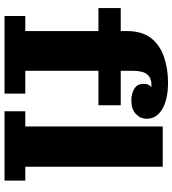

<svg xmlns="http://www.w3.org/2000/svg" viewBox="24 -804 780 869"><g transform="rotate(90 414.5 -370.0)"><path d="M484 0V-94H553V-716H735V-94H798V0ZM53 0V-94H121V-552L301 -580V-94H404V0ZM17 -425V-526H457V-425ZM121 -552Q121 -622 152.5 -662.5Q184 -703 237.5 -721.5Q291 -740 354 -740L364 -665Q334 -665 317.5 -646Q301 -627 301 -580ZM435 -574Q404 -574 382 -587.5Q360 -601 360 -629Q360 -658 381.5 -668.5Q403 -679 433 -679L424 -645Q416 -654 400.5 -659.5Q385 -665 364 -665L354 -740Q430 -740 474 -714Q518 -688 518 -644Q518 -615 496.5 -594.5Q475 -574 435 -574Z"/></g></svg>

Font: Montagu Slab 24pt
Style: Bold
Weight: 700
Designer: Florian Karsten
Foundry: Florian Karsten
Version: Version 1.000